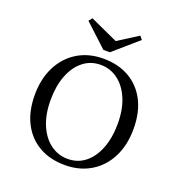

<svg xmlns="http://www.w3.org/2000/svg" viewBox="-138 -877 942 1006"><g transform="rotate(20 333.5 -374.5)"><path d="M333.1 11.3Q250 11.3 188.7 -23.8Q127.4 -58.9 93.5 -124.6Q59.7 -190.3 59.7 -281.5Q59.7 -371.8 94.4 -439.5Q129 -507.3 190.7 -544.8Q252.4 -582.3 333.9 -582.3Q416.9 -582.3 478.2 -547.2Q539.5 -512.1 573.4 -446.8Q607.3 -381.5 607.3 -289.5Q607.3 -199.2 573 -131.5Q538.7 -63.7 476.6 -26.2Q414.5 11.3 333.1 11.3ZM335.5 -24.2Q391.9 -24.2 433.1 -57.3Q474.2 -90.3 497.2 -149.6Q520.2 -208.9 520.2 -287.1Q520.2 -366.9 495.6 -425Q471 -483.1 428.2 -514.9Q385.5 -546.8 331.5 -546.8Q275.8 -546.8 234.3 -513.7Q192.7 -480.6 169.8 -421.8Q146.8 -362.9 146.8 -283.9Q146.8 -204.8 171.4 -146.4Q196 -87.9 239.1 -56Q282.3 -24.2 335.5 -24.2ZM473.4 -761.3 488.7 -742.7 353.2 -625H316.9L191.1 -741.9L206.5 -761.3L391.9 -676.6L333.1 -672.6Z"/></g></svg>

Font: Playfair 9pt
Style: Regular
Weight: 400
Designer: Claus Eggers Sørensen
Foundry: Claus Eggers Sørensen
Version: Version 2.203